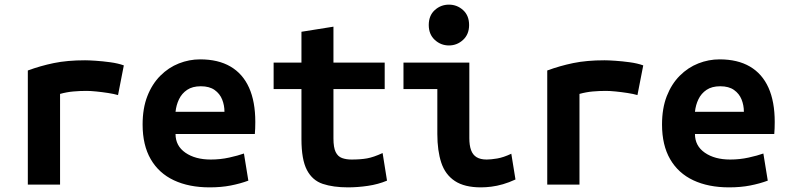

<svg xmlns="http://www.w3.org/2000/svg" viewBox="-20 -796 3400 828"><path d="M100 0V-492Q154 -512 212 -524Q270 -536 347 -536Q363 -536 393 -534Q423 -532 456 -527.5Q489 -523 514 -514L489 -386Q472 -391 446 -395Q420 -399 395 -401.5Q370 -404 353 -404Q324 -404 296 -401.5Q268 -399 239 -391V0Z M884 12Q795 12 730 -18.5Q665 -49 630 -109.5Q595 -170 595 -259Q595 -329 615.5 -381.5Q636 -434 671.5 -469.5Q707 -505 751.5 -522.5Q796 -540 843 -540Q921 -540 974 -509Q1027 -478 1054 -418Q1081 -358 1081 -270Q1081 -257 1080.5 -242.5Q1080 -228 1079 -218H737Q737 -167 779.5 -137.5Q822 -108 889 -108Q930 -108 968.5 -116.5Q1007 -125 1032 -134L1051 -17Q1016 -4 975 4Q934 12 884 12ZM737 -314H948Q948 -342 938 -367Q928 -392 905.5 -408Q883 -424 846 -424Q810 -424 787 -408.5Q764 -393 752 -368Q740 -343 737 -314Z M1481 12Q1417 12 1372 -3Q1327 -18 1303.5 -63Q1280 -108 1280 -196V-412H1160V-526H1280V-659L1418 -681V-526H1639V-412H1418V-199Q1418 -160 1427.5 -140.5Q1437 -121 1455 -114.5Q1473 -108 1496 -108Q1535 -108 1563 -113Q1591 -118 1630 -136L1649 -17Q1611 -1 1566.5 5.5Q1522 12 1481 12Z M2054 12Q1983 12 1941.5 -15.5Q1900 -43 1883 -94.5Q1866 -146 1866 -218V-412H1720V-526H2004V-200Q2004 -169 2011.5 -148.5Q2019 -128 2035.5 -118Q2052 -108 2079 -108Q2097 -108 2124 -112.5Q2151 -117 2185 -133L2203 -22Q2175 -9 2149 -1.5Q2123 6 2099 9Q2075 12 2054 12ZM1916 -600Q1881 -600 1855 -624Q1829 -648 1829 -688Q1829 -729 1855 -752.5Q1881 -776 1916 -776Q1951 -776 1977 -752.5Q2003 -729 2003 -688Q2003 -648 1977 -624Q1951 -600 1916 -600Z M2340 0V-492Q2394 -512 2452 -524Q2510 -536 2587 -536Q2603 -536 2633 -534Q2663 -532 2696 -527.5Q2729 -523 2754 -514L2729 -386Q2712 -391 2686 -395Q2660 -399 2635 -401.5Q2610 -404 2593 -404Q2564 -404 2536 -401.5Q2508 -399 2479 -391V0Z M3124 12Q3035 12 2970 -18.5Q2905 -49 2870 -109.5Q2835 -170 2835 -259Q2835 -329 2855.5 -381.5Q2876 -434 2911.5 -469.5Q2947 -505 2991.5 -522.5Q3036 -540 3083 -540Q3161 -540 3214 -509Q3267 -478 3294 -418Q3321 -358 3321 -270Q3321 -257 3320.5 -242.5Q3320 -228 3319 -218H2977Q2977 -167 3019.5 -137.5Q3062 -108 3129 -108Q3170 -108 3208.5 -116.5Q3247 -125 3272 -134L3291 -17Q3256 -4 3215 4Q3174 12 3124 12ZM2977 -314H3188Q3188 -342 3178 -367Q3168 -392 3145.5 -408Q3123 -424 3086 -424Q3050 -424 3027 -408.5Q3004 -393 2992 -368Q2980 -343 2977 -314Z"/></svg>

Font: Ubuntu Sans Mono
Style: Regular
Weight: 400
Monospace: yes
Designer: Dalton Maag Ltd
Foundry: Dalton Maag Ltd
Version: Version 1.006